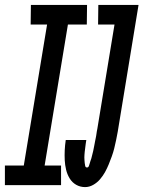

<svg xmlns="http://www.w3.org/2000/svg" viewBox="-50 -755 585 783"><path d="M199 0H-30V-80H47L142 -655H75L76 -735H305L304 -655H227L132 -80H199ZM297 8Q277 8 260.5 -1.5Q244 -11 234 -27.5Q224 -44 219.5 -63Q215 -82 214 -102Q213 -122 214 -142.5Q215 -163 218 -183V-184H302Q301 -177 300 -171.5Q299 -166 298.5 -160Q298 -154 297 -148Q296 -142 295.5 -136Q295 -130 294.5 -124.5Q294 -119 294 -113Q294 -107 294.5 -101.5Q295 -96 295.5 -90Q296 -84 297.5 -78Q299 -72 305 -72Q310 -72 312.5 -78Q315 -84 316 -89Q317 -94 319 -99Q321 -104 322.5 -109Q324 -114 325 -119Q326 -124 327.5 -129Q329 -134 330 -139Q331 -144 332 -149Q333 -154 334 -159Q335 -164 336 -169.5Q337 -175 338 -180Q339 -185 340 -190Q341 -195 342 -200Q343 -205 343.5 -210Q344 -215 345 -220Q346 -225 347 -230L417 -655H350L351 -735H515L430 -217Q427 -200 423.5 -183.5Q420 -167 416 -150.5Q412 -134 406 -117.5Q400 -101 393.5 -85Q387 -69 378.5 -53.5Q370 -38 358 -24Q346 -10 330 -1Q314 8 297 8Z"/></svg>

Font: Iosevka Medium
Style: Italic
Weight: 500
Italic angle: -9°
Monospace: yes
Designer: Belleve Invis
Foundry: Belleve Invis
Version: Version 32.5.0; ttfautohint (v1.8.4)